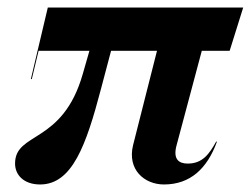

<svg xmlns="http://www.w3.org/2000/svg" viewBox="-20 -480 666 510"><path d="M86.5 10C172 10 209 -95 248 -243L275 -345H397L333.5 -94.5C317.5 -29.5 363.5 10 415.5 10C486 10 530.5 -33 556 -103L554.5 -104.5C535.5 -70 517.5 -45.5 478.5 -45.5C455 -45.5 439 -57 449 -94L516 -345H590L626 -460H107L62 -270H64.5L82.5 -345H217.5L200 -284C146.5 -95.5 20 -131 20 -45.5C20 -15.5 43 10 86.5 10Z"/></svg>

Font: Bodoni* 72pt Medium
Style: Italic
Weight: 500
Italic angle: -13°
Version: Version 2.3